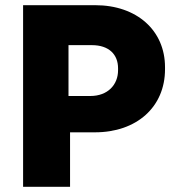

<svg xmlns="http://www.w3.org/2000/svg" viewBox="-20 -720 682 740"><path d="M69 0H250V-210H346C506 -210 616 -307 616 -453V-461C616 -603 507 -700 347 -700H69ZM244 -350V-546H334C400 -546 435 -510 435 -457V-449C435 -394 396 -350 328 -350Z"/></svg>

Font: Fixel Display ExtraBold
Style: Regular
Weight: 800
Designer: AlfaBravo + MacPaw
Foundry: Kyrylo Tkachov, Marchela Mozhyna, Serhii Makarenko, Maria Weinstein, Zakhar Kryvoshyya
Version: Version 1.211